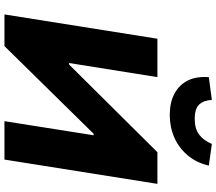

<svg xmlns="http://www.w3.org/2000/svg" viewBox="-76 -920 996 885"><g transform="rotate(90 422.5 -478.0)"><path d="M47 0 159 -705H336L271 -298H278L682 -705H828L716 0H539L604 -411H597L193 0ZM510 -762Q453 -762 412.5 -783.5Q372 -805 352 -844.5Q332 -884 336 -942L441 -956Q443 -918 462.5 -897.5Q482 -877 528 -877Q574 -877 601 -897.5Q628 -918 644 -956L744 -942Q730 -884 696 -844Q662 -804 614.5 -783Q567 -762 510 -762Z"/></g></svg>

Font: Nunito Sans 6pt Black
Style: Italic
Weight: 900
Italic angle: -9°
Version: Version 3.101;gftools[0.9.27]